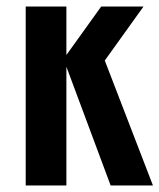

<svg xmlns="http://www.w3.org/2000/svg" viewBox="-20 -570 490 590"><path d="M450 0H320L184 -365V0H59V-550H184V-401L291 -550H421L302 -384Z"/></svg>

Font: Mohave Bold
Style: Regular
Weight: 700
Designer: Gumpita Rahayu
Foundry: Tokotype
Version: Version 2.002;PS 002.002;hotconv 1.0.88;makeotf.lib2.5.64775